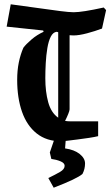

<svg xmlns="http://www.w3.org/2000/svg" viewBox="-20 -648 514 894"><path d="M474 -601 455 -515Q423 -503 385.5 -493Q348 -483 322 -483Q313 -483 304 -484V-139Q304 -133 298 -118Q292 -103 283 -85Q295 -83 309 -83H437V-14Q421 -10 394.5 -6Q368 -2 340.5 1.5Q313 5 292 7.5Q271 10 266 10Q197 10 151 -26.5Q105 -63 82.5 -127.5Q60 -192 60 -276Q60 -320 67.5 -357Q75 -394 89 -426Q101 -442 126.5 -464Q152 -486 183 -500L181 -506L11 -524L30 -628Q98 -619 157.5 -610.5Q217 -602 260 -596.5Q303 -591 323 -591Q363 -591 463 -613ZM191 -284Q191 -221 204.5 -172Q218 -123 251 -100V-498Q247 -499 244 -500Q227 -498 216.5 -477.5Q206 -457 200.5 -424Q195 -391 193 -354Q191 -317 191 -284ZM230 226 205 181Q238 165 259.5 152.5Q281 140 281 124Q281 111 261.5 103Q242 95 219 92L212 62L237 -11L287 -8L283 43Q326 49 351 69Q376 89 376 113Q376 139 364 162Q339 184 230 226Z"/></svg>

Font: Grenze Gotisch SemiBold
Style: Regular
Weight: 600
Designer: Renata Polastri
Foundry: Omnibus-Type
Version: Version 1.001